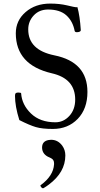

<svg xmlns="http://www.w3.org/2000/svg" viewBox="-20 -696 549 1056"><path d="M62.5 0ZM339.4 158.7Q339.4 251.5 248.5 319.3Q234.9 329.6 219.2 338.9L214.8 339.4Q207.5 336.9 203.1 328.1L202.1 323.7L203.1 322.8Q273.4 271.5 277.3 208Q277.3 205.1 277.3 201.7Q277.3 182.6 261.2 174.3L242.7 165.5Q211.9 148.9 211.4 115.7Q211.4 80.6 247.1 74.2Q253.9 72.8 261.2 72.8Q298.3 72.8 322.3 105Q339.4 128.9 339.4 158.7ZM66.9 -512.7Q66.9 -583 120.8 -629.6Q174.8 -676.3 256.3 -676.3Q307.1 -676.3 349.4 -666.3Q391.6 -656.2 397.9 -656.2Q404.3 -656.2 405.8 -656.7Q419.4 -607.4 424.3 -530.8Q424.8 -521.5 408.7 -519.3Q392.6 -517.1 390.6 -525.9Q380.4 -579.6 345 -611.6Q309.6 -643.6 244.6 -643.6Q195.8 -643.6 165.5 -611.1Q135.3 -578.6 135.3 -534.7Q134.8 -420.9 279.3 -391.6Q460.9 -355 460.9 -190.4Q460.9 -97.7 407.5 -42.2Q354 13.2 270.5 13.2Q211.9 13.2 177 2.9Q142.1 -7.3 86.4 -35.6Q62.5 -111.3 62.5 -168.9Q62.5 -174.3 63.5 -178.2Q65.4 -187 80.6 -187Q95.7 -187 96.2 -182.6Q100.6 -119.6 150.6 -71.5Q200.7 -23.4 284.7 -23.4Q329.6 -23.4 361.6 -58.6Q393.6 -93.8 393.6 -148.4Q393.6 -263.7 264.6 -293Q67.4 -338.9 66.9 -512.7Z"/></svg>

Font: Junicode
Style: Regular
Weight: 400
Designer: Peter S. Baker
Foundry: Briery Creek Software
Version: Version 0.7.2